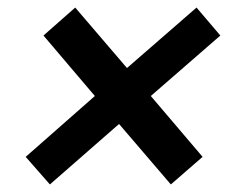

<svg xmlns="http://www.w3.org/2000/svg" viewBox="-20 -540 640 508"><path d="M112 -52 48 -125 231 -286 95 -446 179 -520 316 -360 500 -520 563 -446 379 -286 516 -125 432 -52 295 -212Z"/></svg>

Font: Nunito Sans 7pt ExtraBold
Style: Italic
Weight: 800
Italic angle: -9°
Designer: Vernon Adams
Foundry: Vernon Adams
Version: Version 3.101;gftools[0.9.27]